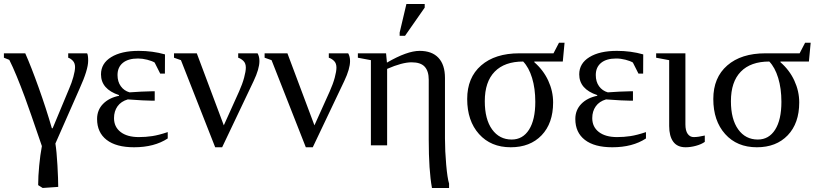

<svg xmlns="http://www.w3.org/2000/svg" viewBox="-21 -725 4081 958"><path d="M-1.5 -437V-459H105Q134.3 -393.1 171.6 -288.8Q209 -184.6 237.8 -85H241.7L324.7 -284.2Q336.4 -310.5 345 -341.3Q353.5 -372.1 353.5 -390.1Q353.5 -410.2 342.3 -421.9Q331.1 -433.6 319.3 -437V-459H413.6Q418.9 -450.7 418.9 -421.9Q418.9 -377 376.5 -283.7L255.4 -8.8Q261.7 29.8 265.6 99.9Q269.5 169.9 269.5 207.5L191.9 212.9L169.4 198.7Q169.4 155.3 174.6 101.3Q179.7 47.4 188 3.9Q124.5 -182.1 103 -240Q81.5 -297.9 62 -345.2Q42.5 -392.6 25.4 -426.3Z M815.9 -34.2Q749 9.8 647.9 9.8Q558.6 9.8 511 -27.1Q463.4 -64 463.4 -131.3Q463.4 -175.8 492.9 -206.3Q522.5 -236.8 572.8 -247.1V-250.5Q482.9 -280.3 482.9 -354Q482.9 -408.7 533.7 -439.9Q584.5 -471.2 670.9 -471.2Q740.2 -471.2 802.2 -453.6L801.8 -357.9H778.3L750.5 -413.1Q737.3 -420.9 713.6 -427Q689.9 -433.1 667.5 -433.1Q618.7 -433.1 592 -411.4Q565.4 -389.6 565.4 -350.6Q565.4 -317.4 581.8 -294.7Q598.1 -272 625.5 -264.2Q645 -266.1 683.8 -267.8Q722.7 -269.5 735.4 -269.5H751V-222.7H735.4Q702.1 -222.7 616.7 -229Q583 -219.2 565.4 -194.6Q547.9 -169.9 547.9 -135.7Q547.9 -91.8 580.8 -66.4Q613.8 -41 671.9 -41Q705.6 -41 738.3 -45.9Q771 -50.8 815.9 -65.9Z M1205.6 -387.7Q1205.6 -409.2 1193.6 -420.9Q1181.6 -432.6 1167.5 -437V-459H1264.2Q1273.4 -442.9 1273.4 -420.4Q1273.4 -381.3 1244.6 -320.8L1087.4 9.8H1052.7L881.8 -424.8L847.2 -437V-459H960.9L1095.7 -99.6L1171.9 -268.6Q1188.5 -305.7 1197 -337.4Q1205.6 -369.1 1205.6 -387.7Z M1657.7 -387.7Q1657.7 -409.2 1645.8 -420.9Q1633.8 -432.6 1619.6 -437V-459H1716.3Q1725.6 -442.9 1725.6 -420.4Q1725.6 -381.3 1696.8 -320.8L1539.6 9.8H1504.9L1334 -424.8L1299.3 -437V-459H1413.1L1547.9 -99.6L1624 -268.6Q1640.6 -305.7 1649.2 -337.4Q1657.7 -369.1 1657.7 -387.7Z M1764.6 -459H1905.3L1909.7 -412.6Q2010.3 -471.2 2072.8 -471.2Q2134.3 -471.2 2166.7 -436.5Q2199.2 -401.9 2199.2 -335.9V-34.2Q2199.2 28.3 2205.3 96.7Q2211.4 165 2219.7 190.9V212.9H2134.3Q2118.2 125 2118.2 -28.3V-327.1Q2118.2 -370.1 2098.1 -392.1Q2078.1 -414.1 2032.7 -414.1Q1985.8 -414.1 1910.6 -381.3V0H1829.6V-424.8L1764.6 -437ZM1973.1 -546.4V-562.5L2006.8 -705.1H2098.1V-687L2000 -546.4Z M2768.1 -511.7H2795.9L2787.1 -418H2645V-414.6Q2690.4 -375 2714.6 -322.5Q2738.8 -270 2738.8 -213.9Q2738.8 -109.9 2681.4 -50Q2624 9.8 2527.3 9.8Q2428.2 9.8 2369.1 -56.2Q2310.1 -122.1 2310.1 -231Q2310.1 -337.9 2379.6 -398.4Q2449.2 -459 2570.3 -459H2740.7ZM2532.2 -28.8Q2587.4 -28.8 2618.7 -78.1Q2649.9 -127.4 2649.9 -216.8Q2649.9 -283.7 2633.8 -336.2Q2617.7 -388.7 2589.4 -418Q2496.6 -418 2447.3 -367.4Q2397.9 -316.9 2397.9 -220.2Q2397.9 -129.9 2434.3 -79.3Q2470.7 -28.8 2532.2 -28.8Z M3202.1 -34.2Q3135.3 9.8 3034.2 9.8Q2944.8 9.8 2897.2 -27.1Q2849.6 -64 2849.6 -131.3Q2849.6 -175.8 2879.2 -206.3Q2908.7 -236.8 2959 -247.1V-250.5Q2869.1 -280.3 2869.1 -354Q2869.1 -408.7 2919.9 -439.9Q2970.7 -471.2 3057.1 -471.2Q3126.5 -471.2 3188.5 -453.6L3188 -357.9H3164.6L3136.7 -413.1Q3123.5 -420.9 3099.9 -427Q3076.2 -433.1 3053.7 -433.1Q3004.9 -433.1 2978.3 -411.4Q2951.7 -389.6 2951.7 -350.6Q2951.7 -317.4 2968 -294.7Q2984.4 -272 3011.7 -264.2Q3031.2 -266.1 3070.1 -267.8Q3108.9 -269.5 3121.6 -269.5H3137.2V-222.7H3121.6Q3088.4 -222.7 3002.9 -229Q2969.2 -219.2 2951.7 -194.6Q2934.1 -169.9 2934.1 -135.7Q2934.1 -91.8 2967 -66.4Q3000 -41 3058.1 -41Q3091.8 -41 3124.5 -45.9Q3157.2 -50.8 3202.1 -65.9Z M3398.9 -104.5Q3398.9 -72.8 3410.4 -56.9Q3421.9 -41 3440.4 -41Q3462.9 -41 3495.6 -48.8V-17.1Q3478.5 -4.9 3451.7 2.4Q3424.8 9.8 3399.9 9.8Q3358.4 9.8 3338.1 -18.1Q3317.9 -45.9 3317.9 -96.2V-424.8L3252.9 -437V-459H3398.9Z M3996.1 -511.7H4023.9L4015.1 -418H3873V-414.6Q3918.5 -375 3942.6 -322.5Q3966.8 -270 3966.8 -213.9Q3966.8 -109.9 3909.4 -50Q3852.1 9.8 3755.4 9.8Q3656.2 9.8 3597.2 -56.2Q3538.1 -122.1 3538.1 -231Q3538.1 -337.9 3607.7 -398.4Q3677.2 -459 3798.3 -459H3968.8ZM3760.3 -28.8Q3815.4 -28.8 3846.7 -78.1Q3877.9 -127.4 3877.9 -216.8Q3877.9 -283.7 3861.8 -336.2Q3845.7 -388.7 3817.4 -418Q3724.6 -418 3675.3 -367.4Q3626 -316.9 3626 -220.2Q3626 -129.9 3662.4 -79.3Q3698.7 -28.8 3760.3 -28.8Z"/></svg>

Font: Tinos
Style: Regular
Weight: 400
Designer: Steve Matteson
Foundry: Monotype Imaging Inc.
Version: Version 1.23